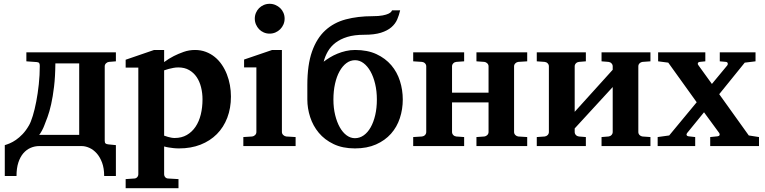

<svg xmlns="http://www.w3.org/2000/svg" viewBox="-20 -760 3978 999"><path d="M392.1 -430.2H268.1Q267.6 -361.3 261.2 -308.8Q254.9 -256.3 246.1 -217.3Q237.3 -178.2 227.3 -151.1Q217.3 -124 210 -106Q208.5 -102.1 205.3 -94.7Q202.1 -87.4 198 -80.1Q193.8 -72.8 189.9 -66.4Q186 -60.1 183.1 -58.1H392.1ZM522 155.8Q522 115.2 511 85.9Q500 56.6 482.9 37.6Q465.8 18.6 445.1 9.3Q424.3 0 404.8 0H184.1Q160.6 0 139.2 9.3Q117.7 18.6 101.3 37.6Q85 56.6 75.4 85.9Q65.9 115.2 65.9 155.8H4.9V-4.9Q15.6 -7.8 30.8 -14.2Q45.9 -20.5 63 -32.2Q80.1 -43.9 97.7 -62.3Q115.2 -80.6 130.9 -107.9Q140.6 -124.5 150.6 -157.2Q160.6 -189.9 168.7 -231.9Q176.8 -273.9 181.9 -321.8Q187 -369.6 187 -417Q187 -426.8 184.1 -431.4Q181.2 -436 171.9 -437L117.2 -440.9V-487.8H583V-440.9L546.9 -438Q538.1 -437 531.5 -430.4Q524.9 -423.8 524.9 -415V-27.8Q524.9 -17.6 529.1 -13.7Q533.2 -9.8 543.9 -8.8L583 -4.9V155.8Z M1033.7 -243.2Q1033.7 -275.9 1026.1 -306.2Q1018.6 -336.4 1003.2 -359.1Q987.8 -381.8 964.1 -395.5Q940.4 -409.2 907.7 -409.2Q894.5 -409.2 881.6 -406.7Q868.7 -404.3 857.9 -401.4Q845.2 -397.9 834 -394V-54.2Q843.8 -50.3 853.5 -47.9Q861.8 -45.4 871.1 -43.7Q880.4 -42 888.7 -42Q924.8 -42 951.9 -57.6Q979 -73.2 997.3 -100.3Q1015.6 -127.4 1024.7 -164.3Q1033.7 -201.2 1033.7 -243.2ZM1181.6 -257.8Q1181.6 -197.3 1162.6 -147.5Q1143.6 -97.7 1108.4 -62.3Q1073.2 -26.9 1023.4 -7.3Q973.6 12.2 911.6 12.2Q896.5 12.2 882.8 10.7Q869.1 9.3 857.9 7.3Q845.2 5.4 834 2V146Q834 155.8 840.1 162.4Q846.2 168.9 856 168.9L908.7 171.9V219.2H633.8V171.9L677.7 168.9Q687 168.9 693.4 162.4Q699.7 155.8 699.7 146V-408.2H633.8V-449.2L781.7 -500H834V-437Q857.4 -454.6 884.3 -468.3Q907.2 -480 935.5 -490Q963.9 -500 994.6 -500Q1024.9 -500 1050.8 -490.2Q1076.7 -480.5 1097.4 -463.6Q1118.2 -446.8 1134 -423.6Q1149.9 -400.4 1160.4 -373.5Q1170.9 -346.7 1176.3 -317.1Q1181.6 -287.6 1181.6 -257.8Z M1246.1 0V-46.9L1292 -49.8Q1300.8 -50.8 1307.4 -57.4Q1314 -64 1314 -73.2V-409.2H1250V-450.2L1396 -500H1446.8V-73.2Q1446.8 -64 1453.9 -57.4Q1460.9 -50.8 1469.7 -49.8L1518.1 -46.9V0ZM1460.9 -663.1Q1460.9 -647 1454.8 -632.8Q1448.7 -618.7 1438 -607.9Q1427.2 -597.2 1413.1 -591.1Q1398.9 -585 1382.8 -585Q1366.7 -585 1352.5 -591.1Q1338.4 -597.2 1328.1 -607.9Q1317.9 -618.7 1311.8 -632.8Q1305.7 -647 1305.7 -663.1Q1305.7 -679.2 1311.8 -693.4Q1317.9 -707.5 1328.1 -717.8Q1338.4 -728 1352.5 -734.1Q1366.7 -740.2 1382.8 -740.2Q1398.9 -740.2 1413.1 -734.1Q1427.2 -728 1438 -717.8Q1448.7 -707.5 1454.8 -693.4Q1460.9 -679.2 1460.9 -663.1Z M1940.9 -242.2Q1940.9 -286.1 1931.9 -323.7Q1922.9 -361.3 1907.5 -388.7Q1892.1 -416 1871.6 -431.4Q1851.1 -446.8 1827.6 -446.8Q1802.7 -446.8 1782.2 -431.4Q1761.7 -416 1746.6 -388.7Q1731.4 -361.3 1723.1 -323.7Q1714.8 -286.1 1714.8 -242.2Q1714.8 -198.2 1723.9 -161.4Q1732.9 -124.5 1748 -97.7Q1763.2 -70.8 1783.4 -55.9Q1803.7 -41 1826.7 -41Q1851.6 -41 1872.6 -55.9Q1893.6 -70.8 1908.7 -97.7Q1923.8 -124.5 1932.4 -161.4Q1940.9 -198.2 1940.9 -242.2ZM2075.7 -242.2Q2075.7 -191.4 2060.5 -145.3Q2045.4 -99.1 2014.4 -64.2Q1983.4 -29.3 1936.5 -8.5Q1889.6 12.2 1826.7 12.2Q1762.7 12.2 1715.8 -10.3Q1668.9 -32.7 1638.7 -69.1Q1608.4 -105.5 1593.8 -150.9Q1579.1 -196.3 1579.1 -242.2V-317.9Q1579.1 -422.9 1603.5 -491.9Q1627.9 -561 1672.4 -601.8Q1716.8 -642.6 1779.3 -659.2Q1841.8 -675.8 1918 -675.8Q1950.7 -675.8 1970.7 -679.7Q1990.7 -683.6 2001.2 -688.7Q2011.7 -693.8 2015.4 -698.7Q2019 -703.6 2020 -706.1H2062Q2056.6 -682.1 2046.9 -659.2Q2037.1 -636.2 2016.6 -618.4Q1996.1 -600.6 1962.2 -589.8Q1928.2 -579.1 1875 -579.1Q1823.7 -579.1 1787.1 -567.9Q1750.5 -556.6 1725.6 -537.4Q1700.7 -518.1 1686 -492.7Q1671.4 -467.3 1664.1 -439Q1678.7 -450.2 1696.8 -461.2Q1714.8 -472.2 1735.6 -480.7Q1756.3 -489.3 1779.5 -494.6Q1802.7 -500 1827.6 -500Q1892.1 -500 1938.7 -478.3Q1985.4 -456.5 2015.9 -420.7Q2046.4 -384.8 2061 -338.4Q2075.7 -292 2075.7 -242.2Z M2459 0V-46.9L2500 -49.8Q2508.8 -50.8 2515.4 -57.4Q2522 -64 2522 -73.2V-227.1H2332V-73.2Q2332 -64 2338.4 -57.4Q2344.7 -50.8 2354 -49.8L2395 -46.9V0H2129.9V-46.9L2175.8 -49.8Q2185.1 -50.8 2191.4 -57.4Q2197.8 -64 2197.8 -73.2V-415Q2197.8 -423.8 2191.4 -430.4Q2185.1 -437 2175.8 -438L2129.9 -440.9V-487.8H2395V-440.9L2354 -438Q2344.7 -437 2338.4 -430.4Q2332 -423.8 2332 -415V-277.8H2522V-415Q2522 -423.8 2515.4 -430.4Q2508.8 -437 2500 -438L2459 -440.9V-487.8H2723.1V-440.9L2676.8 -438Q2668 -437 2661.4 -430.4Q2654.8 -423.8 2654.8 -415V-73.2Q2654.8 -64 2661.4 -57.4Q2668 -50.8 2676.8 -49.8L2723.1 -46.9V0Z M3109.9 0V-46.9L3146 -49.8Q3155.3 -50.8 3161.6 -57.4Q3168 -64 3168 -73.2V-307.1L2970.2 -91.8V-73.2Q2970.2 -64 2976.6 -57.4Q2982.9 -50.8 2992.2 -49.8L3028.3 -46.9V0H2772.9V-46.9L2814 -49.8Q2823.2 -50.8 2829.6 -57.4Q2835.9 -64 2835.9 -73.2V-415Q2835.9 -423.8 2829.6 -430.4Q2823.2 -437 2814 -438L2772.9 -440.9V-487.8H3028.3V-440.9L2992.2 -438Q2982.9 -437 2976.6 -430.4Q2970.2 -423.8 2970.2 -415V-178.2L3168 -397V-415Q3168 -423.8 3161.6 -430.4Q3155.3 -437 3146 -438L3109.9 -440.9V-487.8H3364.3V-440.9L3323.2 -438Q3314 -437 3307.6 -430.4Q3301.3 -423.8 3301.3 -415V-73.2Q3301.3 -64 3307.6 -57.4Q3314 -50.8 3323.2 -49.8L3364.3 -46.9V0Z M3675.3 0V-46.9L3713.9 -50.8Q3721.7 -51.8 3723.9 -56.9Q3726.1 -62 3722.2 -67.9L3643.1 -175.8L3555.2 -67.9Q3550.8 -62.5 3552.7 -57.1Q3554.7 -51.8 3562 -50.8L3597.2 -46.9V0H3401.9V-46.9L3461.9 -55.2L3605 -228L3457 -434.1L3404.3 -440.9V-487.8H3649.9V-440.9L3621.1 -438Q3612.8 -437 3611.1 -431.2Q3609.4 -425.3 3614.3 -419.9L3684.1 -323.2L3764.2 -419.9Q3768.1 -425.3 3766.4 -431.2Q3764.6 -437 3757.3 -438L3725.1 -440.9V-487.8H3911.1V-440.9L3855 -434.1L3722.2 -270L3876 -55.2L3929.2 -46.9V0Z"/></svg>

Font: Charis SIL
Style: Bold
Weight: 700
Foundry: SIL International
Version: Version 4.112